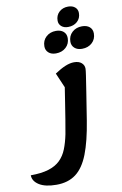

<svg xmlns="http://www.w3.org/2000/svg" viewBox="-261 -1025 926 1461"><g transform="rotate(-10 202.0 -295.0)"><path d="M53 365Q-34 365 -81 335Q-128 305 -128 260Q-46 260 9.5 243Q65 226 99.5 192.5Q134 159 153.5 110Q173 61 186 -3Q195 -51 205 -113.5Q215 -176 225 -239.5Q235 -303 243 -355L194 -469Q239 -499 276 -514.5Q313 -530 345 -530Q382 -530 402.5 -512Q423 -494 423 -467Q423 -456 417 -414.5Q411 -373 398 -291Q385 -209 364 -76Q339 80 301 177.5Q263 275 203 320Q143 365 53 365ZM348 -802Q316 -802 296.5 -819Q277 -836 277 -863Q277 -904 304.5 -929.5Q332 -955 374 -955Q407 -955 427 -938Q447 -921 447 -893Q447 -852 419 -827Q391 -802 348 -802ZM424 -620Q388 -620 366.5 -639Q345 -658 345 -688Q345 -733 375.5 -761Q406 -789 452 -789Q489 -789 510.5 -770.5Q532 -752 532 -720Q532 -676 501.5 -648Q471 -620 424 -620ZM222 -620Q186 -620 165 -639Q144 -658 144 -688Q144 -733 174.5 -761Q205 -789 251 -789Q287 -789 308.5 -770.5Q330 -752 330 -720Q330 -676 299.5 -648Q269 -620 222 -620Z"/></g></svg>

Font: Lemonada SemiBold
Style: Regular
Weight: 600
Designer: Mohamed Gaber (Arabic), Eduardo Tunni (Latin)
Foundry: Kief Type Foundry
Version: Version 4.005; ttfautohint (v1.8.3)